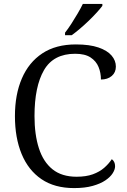

<svg xmlns="http://www.w3.org/2000/svg" viewBox="-20 -951 647 981"><path d="M358.7 10Q258.7 10 191.7 -35.7Q124.7 -81.3 90.5 -164.2Q56.3 -247 56.3 -358Q56.3 -468 91.8 -550.3Q127.3 -632.7 196.3 -678.3Q265.3 -724 367.7 -724Q437.7 -724 482.8 -708.5Q528 -693 550 -667.3Q572 -641.7 572 -610.7Q572 -580.7 550.8 -562.7Q529.7 -544.7 495.7 -544.7Q495.7 -579 483.5 -608.8Q471.3 -638.7 442.7 -657.5Q414 -676.3 364 -676.3Q253.3 -676.3 204.8 -592.7Q156.3 -509 156.3 -358Q156.3 -263.3 178.7 -193.7Q201 -124 248.3 -86Q295.7 -48 371.3 -48Q420 -48 454.3 -60.5Q488.7 -73 512.2 -93.5Q535.7 -114 551.3 -137.7Q559 -132.3 563.5 -123.2Q568 -114 568 -101.7Q568 -85 555.8 -65.8Q543.7 -46.7 518.5 -29.5Q493.3 -12.3 453.5 -1.2Q413.7 10 358.7 10ZM312.3 -784Q327.3 -803 344.2 -829Q361 -855 376.8 -882Q392.7 -909 403.3 -931H503V-921Q493.3 -908 475.3 -888Q457.3 -868 434.5 -846Q411.7 -824 388.7 -804.5Q365.7 -785 346.3 -771H312.3Z"/></svg>

Font: Noto Serif Hentaigana ExtraLight
Style: Regular
Weight: 200
Designer: Kazuhiro Yamada
Foundry: nipponia
Version: Version 1.000